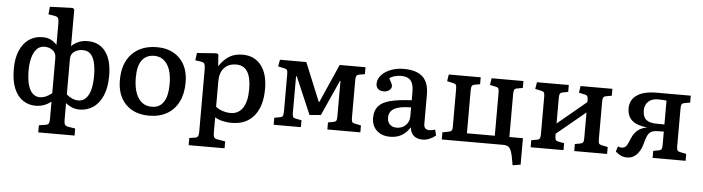

<svg xmlns="http://www.w3.org/2000/svg" viewBox="-55 -1024 5474 1496"><g transform="rotate(5 2682.5 -275.5)"><path d="M277 219V163L331 155Q348 152 353.5 141Q359 130 359 108V-29Q306 14 237 14Q183 14 139 -15Q95 -44 69.5 -104Q44 -164 44 -258Q44 -340 69 -399.5Q94 -459 139.5 -491Q185 -523 246 -523Q287 -523 313.5 -508.5Q340 -494 359 -472V-638Q359 -670 352.5 -682Q346 -694 317 -698L276 -704L282 -764L461 -770L473 -759V-472Q488 -490 521.5 -506.5Q555 -523 599 -523Q690 -523 739.5 -456.5Q789 -390 789 -269Q789 -175 761.5 -112Q734 -49 686.5 -17.5Q639 14 579 14Q553 14 526 4Q499 -6 473 -27V106Q473 131 480 141.5Q487 152 505 155L561 164V219ZM263 -55Q312 -55 359 -95V-371Q359 -410 331.5 -430Q304 -450 269 -450Q229 -450 205 -422Q181 -394 170.5 -350.5Q160 -307 160 -261Q160 -184 174 -139Q188 -94 211.5 -74.5Q235 -55 263 -55ZM565 -56Q616 -56 644 -107.5Q672 -159 672 -254Q672 -311 662.5 -355.5Q653 -400 630 -425Q607 -450 566 -450Q531 -450 502 -431Q473 -412 473 -372V-95Q519 -56 565 -56Z M1126 14Q1009 14 942 -54.5Q875 -123 875 -243Q875 -376 947 -449.5Q1019 -523 1142 -523Q1253 -523 1320 -455.5Q1387 -388 1387 -267Q1387 -180 1355.5 -117Q1324 -54 1265.5 -20Q1207 14 1126 14ZM1140 -57Q1202 -57 1233 -105Q1264 -153 1264 -244Q1264 -346 1227 -400Q1190 -454 1126 -454Q1064 -454 1030.5 -409.5Q997 -365 997 -274Q997 -170 1034.5 -113.5Q1072 -57 1140 -57Z M1453 216V160L1498 153Q1513 151 1519.5 140.5Q1526 130 1526 106V-377Q1526 -414 1519.5 -426Q1513 -438 1490 -441L1447 -447L1455 -505L1607 -516L1622 -509L1628 -420H1631Q1665 -471 1708 -497Q1751 -523 1811 -523Q1903 -523 1955.5 -457Q2008 -391 2008 -272Q2008 -137 1946.5 -61.5Q1885 14 1770 14Q1733 14 1698.5 5.5Q1664 -3 1640 -18V104Q1640 128 1647 138.5Q1654 149 1673 152L1734 162V216ZM1756 -62Q1818 -62 1851.5 -112.5Q1885 -163 1885 -259Q1885 -442 1769 -442Q1708 -442 1674 -404.5Q1640 -367 1640 -303V-101Q1659 -84 1691.5 -73Q1724 -62 1756 -62Z M2099 0V-55L2144 -63Q2160 -66 2165 -75.5Q2170 -85 2170 -111V-402Q2170 -425 2165 -433.5Q2160 -442 2145 -445L2094 -456L2104 -509H2310L2434 -207L2438 -208L2571 -509H2773V-455L2729 -447Q2712 -444 2707 -434.5Q2702 -425 2702 -400V-106Q2702 -84 2707 -75.5Q2712 -67 2728 -64L2777 -54V0H2519V-55L2562 -63Q2578 -66 2583 -75Q2588 -84 2588 -110V-386H2584L2459 -108L2371 -100L2246 -391L2240 -392V-107Q2240 -84 2244.5 -75Q2249 -66 2264 -63L2312 -54V0Z M3011 14Q2945 14 2905.5 -23Q2866 -60 2866 -121Q2866 -178 2894.5 -212Q2923 -246 2986 -262.5Q3049 -279 3154 -284V-352Q3154 -411 3130.5 -438.5Q3107 -466 3054 -466Q3028 -466 3003 -458.5Q2978 -451 2965 -439Q2991 -395 2991 -381Q2991 -362 2974 -348Q2957 -334 2931 -334Q2901 -334 2885.5 -348.5Q2870 -363 2870 -389Q2870 -425 2897 -455.5Q2924 -486 2970 -504Q3016 -522 3072 -522Q3172 -522 3220 -477Q3268 -432 3268 -339V-108Q3268 -64 3311 -64Q3331 -64 3356 -72L3367 -27Q3348 -10 3320 2Q3292 14 3266 14Q3176 14 3165 -73Q3139 -31 3101 -8.5Q3063 14 3011 14ZM3056 -61Q3098 -61 3126 -88.5Q3154 -116 3154 -158V-228Q3067 -228 3024.5 -205Q2982 -182 2982 -134Q2982 -100 3001.5 -80.5Q3021 -61 3056 -61Z M3981 152 3969 85Q3959 36 3943.5 18Q3928 0 3895 0H3414V-56L3461 -65Q3478 -68 3484.5 -76Q3491 -84 3491 -104V-402Q3491 -425 3486 -433.5Q3481 -442 3466 -445L3416 -456L3424 -509H3674V-455L3631 -447Q3615 -444 3610 -434.5Q3605 -425 3605 -399V-65H3823V-403Q3823 -426 3818 -434.5Q3813 -443 3798 -446L3751 -456L3759 -509H4008V-455L3964 -447Q3947 -444 3942 -434.5Q3937 -425 3937 -400V-65H4043V142Z M4109 0V-55L4154 -63Q4170 -66 4175 -75.5Q4180 -85 4180 -111V-402Q4180 -425 4175 -433.5Q4170 -442 4155 -445L4105 -456L4114 -509H4363V-455L4320 -447Q4304 -444 4299 -434.5Q4294 -425 4294 -399V-202L4519 -389V-403Q4519 -426 4514 -434.5Q4509 -443 4494 -446L4447 -456L4455 -509H4704V-455L4659 -447Q4643 -444 4638 -434.5Q4633 -425 4633 -400V-106Q4633 -84 4638 -75.5Q4643 -67 4659 -64L4707 -54V0H4450V-55L4493 -63Q4509 -66 4514 -75Q4519 -84 4519 -110V-308L4294 -122V-107Q4294 -84 4299 -75Q4304 -66 4319 -63L4366 -54V0Z M4866 14Q4837 14 4816 4.5Q4795 -5 4773 -25L4786 -66Q4801 -59 4814 -59Q4830 -59 4840 -65Q4850 -71 4859.5 -88.5Q4869 -106 4883 -141Q4915 -217 4996 -232L5000 -233Q4922 -240 4882.5 -273Q4843 -306 4843 -370Q4843 -435 4896 -472Q4949 -509 5050 -509H5317V-455L5273 -447Q5256 -444 5251 -434.5Q5246 -425 5246 -400V-106Q5246 -84 5251 -75.5Q5256 -67 5272 -64L5321 -54V0H5063V-55L5106 -63Q5122 -66 5127 -75Q5132 -84 5132 -110V-212Q5119 -212 5095.5 -211.5Q5072 -211 5064 -210Q5041 -206 5027 -196Q5013 -186 5003 -163Q4993 -140 4982 -97Q4967 -46 4937 -16Q4907 14 4866 14ZM5076 -268H5132V-454Q5118 -456 5104 -457Q5090 -458 5064 -458Q5017 -458 4989.5 -432Q4962 -406 4962 -363Q4962 -313 4989 -290.5Q5016 -268 5076 -268Z"/></g></svg>

Font: Literata 12pt Medium
Style: Regular
Weight: 500
Designer: Latin by Veronika Burian and Jose Scaglione. Greek by Irene Vlachou. Cyrillic by Vera Evstafieva.
Foundry: TypeTogether
Version: Version 3.002